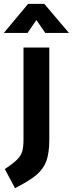

<svg xmlns="http://www.w3.org/2000/svg" viewBox="-59 -747 378 997"><path d="M-34 131Q11 101 30.5 81Q50 61 56.5 39Q63 17 63 -24V-500H197V-23Q197 47 182 88.5Q167 130 130.5 161Q94 192 19 230ZM176 -576 130 -643 84 -576H-39L87 -727H171L299 -576Z"/></svg>

Font: Cairo
Style: Bold
Weight: 700
Designer: Mohamed Gaber
Foundry: Kief Type Foundry
Version: Version 2.100